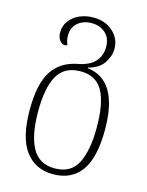

<svg xmlns="http://www.w3.org/2000/svg" viewBox="-119 -620 725 944"><g transform="rotate(15 243.5 -148.0)"><path d="M243 250Q154 250 103 182.5Q52 115 52 -27Q52 -158 93.5 -223Q135 -288 219 -305Q280 -316 307.5 -346.5Q335 -377 335 -421Q335 -467 307 -492Q279 -517 238 -517Q194 -517 166.5 -493Q139 -469 139 -428Q139 -415 141.5 -404Q144 -393 149 -381Q141 -378 134 -378Q121 -378 109.5 -393.5Q98 -409 98 -433Q98 -468 118 -493.5Q138 -519 169.5 -532.5Q201 -546 238 -546Q299 -546 338 -510.5Q377 -475 377 -424Q377 -386 353 -350.5Q329 -315 275 -301V-298Q435 -279 435 -27Q435 115 386.5 182.5Q338 250 243 250ZM244 220Q327 220 360 154.5Q393 89 393 -27Q393 -152 358.5 -213Q324 -274 246 -274Q165 -274 129.5 -213.5Q94 -153 94 -30Q94 91 129.5 155.5Q165 220 244 220Z"/></g></svg>

Font: Noto Serif Georgian SemiCondensed ExtraLight
Style: Regular
Weight: 200
Width: 4
Designer: Monotype Design Team, Akaki Razmadze
Foundry: Google LLC
Version: Version 2.003; ttfautohint (v1.8.4.7-5d5b)